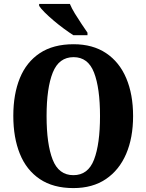

<svg xmlns="http://www.w3.org/2000/svg" viewBox="-20 -951 748 981"><path d="M355 10Q252 10 183.5 -36Q115 -82 81.5 -165Q48 -248 48 -359Q48 -470 81.5 -552Q115 -634 183.5 -679.5Q252 -725 356 -725Q454 -725 522 -679.5Q590 -634 625 -551.5Q660 -469 660 -358Q660 -247 624.5 -164.5Q589 -82 521 -36Q453 10 355 10ZM355 -56Q430 -56 460.5 -135.5Q491 -215 491 -358Q491 -501 460.5 -580Q430 -659 356 -659Q281 -659 249.5 -580Q218 -501 218 -358Q218 -215 249 -135.5Q280 -56 355 -56ZM355 -771Q333 -785 306.5 -804.5Q280 -824 254 -846Q228 -868 208 -888Q188 -908 180 -921V-931H337Q346 -909 362.5 -882Q379 -855 396.5 -829Q414 -803 427 -784V-771Z"/></svg>

Font: Noto Serif Tamil Condensed ExtraBold
Style: Regular
Weight: 800
Width: 3
Designer: Indian Type Foundry, Tom Grace, and the Monotype Design Team
Foundry: Monotype Imaging Inc.
Version: Version 2.004; ttfautohint (v1.8.4.7-5d5b)